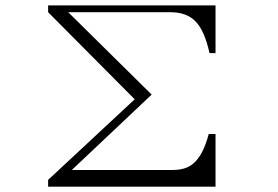

<svg xmlns="http://www.w3.org/2000/svg" viewBox="-20 -698 1040 719"><path d="M160.2 1H787.1V-196.3H761.7Q740.2 -115.2 703.1 -85Q675.8 -61.5 627 -61.5H249L547.9 -343.8L235.4 -652.3H618.2Q679.7 -652.3 712.9 -617.2Q746.1 -583 764.6 -499H787.1V-677.7H160.2V-652.3L484.4 -326.2L160.2 -24.4Z"/></svg>

Font: BatangChe
Style: Regular
Weight: 400
Monospace: yes
Version: Version 2.21